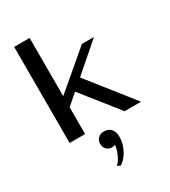

<svg xmlns="http://www.w3.org/2000/svg" viewBox="-228 -794 1047 1182"><g transform="rotate(-30 295.5 -202.5)"><path d="M460 0 256 -257 179 -190V0H69V-683H179V-269L439 -490H525L326 -317L577 0ZM250 268Q271 250 287 214.5Q303 179 305 149Q293 154 281 154Q258 154 243.5 138.5Q229 123 229 98Q229 75 245 59.5Q261 44 286 44Q319 44 336.5 64Q354 84 354 122Q354 167 331 211Q308 255 273 278Z"/></g></svg>

Font: Fahkwang Medium
Style: Regular
Weight: 500
Version: Version 1.000; ttfautohint (v1.6)